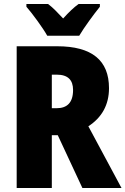

<svg xmlns="http://www.w3.org/2000/svg" viewBox="-20 -947 632 967"><path d="M218 -767H379C403 -808 453 -876 483 -913V-927H376C352 -910 327 -886 298 -854C269 -885 246 -909 222 -927H113V-913C143 -879 197 -805 218 -767ZM268 -714H64V0H241V-266H271L395 0H592L425 -311C493 -355 529 -419 529 -503C529 -643 443 -714 268 -714ZM266 -571C322 -571 348 -544 348 -494C348 -430 318 -402 265 -402H241V-571Z"/></svg>

Font: Noto Sans Sinhala UI Condensed Black
Style: Regular
Weight: 900
Width: 3
Designer: Jelle Bosma - Monotype Design Team
Foundry: Monotype Imaging Inc.
Version: Version 2.006